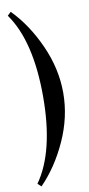

<svg xmlns="http://www.w3.org/2000/svg" viewBox="-104 -753 478 1035"><g transform="rotate(-10 135.0 -236.0)"><path d="M127.9 -234.9Q127.9 -538.6 16.1 -695.8L35.2 -713.9Q122.1 -625.5 180.2 -496.3Q238.3 -367.2 238.3 -234.9Q238.3 -103 180.2 25.1Q122.1 153.3 35.2 241.7L16.1 224.1Q127.9 66.4 127.9 -234.9Z"/></g></svg>

Font: VidalokaRegular
Style: Regular
Weight: 400
Designer: Cyreal (www.cyreal.org)
Foundry: Cyreal (www.cyreal.org)
Version: Version 1.000